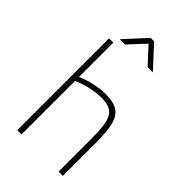

<svg xmlns="http://www.w3.org/2000/svg" viewBox="-271 -1016 1109 1109"><g transform="rotate(45 283.5 -461.0)"><path d="M136 0V-437C136 -437 221 -477 310 -477C421 -477 439 -428 439 -258V0H474V-260C474 -454 446 -509 310 -509C224 -509 136 -470 136 -470V-750H101V0ZM148 -790H191L284 -890L376 -790H419L297 -922H269Z"/></g></svg>

Font: TitilliumText22L
Style: 1 wt
Weight: 100
Designer: Campivisivi
Foundry: Campivisivi
Version: 1.000